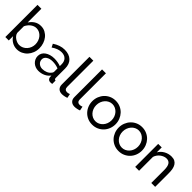

<svg xmlns="http://www.w3.org/2000/svg" viewBox="228 -1900 3081 3081"><g transform="rotate(45 1768.5 -360.0)"><path d="M339 10Q278 10 228 -20Q178 -50 149 -98V0H71V-730H159V-418Q192 -469 240 -500Q288 -531 352 -531Q406 -531 449 -508Q492 -485 522.5 -447.5Q553 -410 569.5 -360.5Q586 -311 586 -259Q586 -204 567 -155Q548 -106 515 -69.5Q482 -33 436.5 -11.5Q391 10 339 10ZM317 -66Q356 -66 389 -82Q422 -98 446 -125Q470 -152 483 -186.5Q496 -221 496 -259Q496 -297 483.5 -332.5Q471 -368 448.5 -395Q426 -422 394.5 -438.5Q363 -455 325 -455Q297 -455 272 -445Q247 -435 225.5 -418.5Q204 -402 187.5 -380Q171 -358 159 -333V-182Q164 -157 180.5 -136Q197 -115 219.5 -99.5Q242 -84 267.5 -75Q293 -66 317 -66Z M828 10Q791 10 759 -2.5Q727 -15 703.5 -37Q680 -59 666.5 -88.5Q653 -118 653 -153Q653 -189 669 -218.5Q685 -248 714.5 -269Q744 -290 784.5 -302Q825 -314 873 -314Q911 -314 950 -307Q989 -300 1019 -288V-330Q1019 -394 983 -430.5Q947 -467 881 -467Q802 -467 715 -406L686 -463Q787 -531 889 -531Q992 -531 1049.5 -476Q1107 -421 1107 -321V-108Q1107 -77 1135 -76V0Q1121 2 1112 3Q1103 4 1093 4Q1067 4 1051.5 -11.5Q1036 -27 1033 -49L1031 -86Q996 -39 942.5 -14.5Q889 10 828 10ZM851 -56Q898 -56 938.5 -73.5Q979 -91 1000 -120Q1019 -139 1019 -159V-236Q955 -261 886 -261Q820 -261 778.5 -233Q737 -205 737 -160Q737 -138 745.5 -119Q754 -100 769.5 -86Q785 -72 806 -64Q827 -56 851 -56Z M1250 -730H1338V-135Q1338 -106 1353.5 -89.5Q1369 -73 1397 -73Q1408 -73 1423 -76.5Q1438 -80 1451 -85L1465 -14Q1443 -5 1413 1Q1383 7 1360 7Q1309 7 1279.5 -22Q1250 -51 1250 -103Z M1536 -730H1624V-135Q1624 -106 1639.5 -89.5Q1655 -73 1683 -73Q1694 -73 1709 -76.5Q1724 -80 1737 -85L1751 -14Q1729 -5 1699 1Q1669 7 1646 7Q1595 7 1565.5 -22Q1536 -51 1536 -103Z M1785 -260Q1785 -315 1804.5 -364Q1824 -413 1858.5 -450Q1893 -487 1941.5 -509Q1990 -531 2048 -531Q2106 -531 2155 -509Q2204 -487 2238.5 -450Q2273 -413 2292.5 -364Q2312 -315 2312 -260Q2312 -206 2293 -157Q2274 -108 2239 -71Q2204 -34 2155.5 -12Q2107 10 2048 10Q1989 10 1940.5 -12Q1892 -34 1857.5 -71Q1823 -108 1804 -157Q1785 -206 1785 -260ZM2222 -261Q2222 -301 2208.5 -336.5Q2195 -372 2171 -398.5Q2147 -425 2115.5 -440Q2084 -455 2048 -455Q2012 -455 1980.5 -439.5Q1949 -424 1925.5 -397.5Q1902 -371 1888.5 -335.5Q1875 -300 1875 -259Q1875 -218 1888.5 -183Q1902 -148 1925.5 -122Q1949 -96 1980.5 -81Q2012 -66 2048 -66Q2084 -66 2115.5 -81Q2147 -96 2171 -122.5Q2195 -149 2208.5 -184.5Q2222 -220 2222 -261Z M2384 -260Q2384 -315 2403.5 -364Q2423 -413 2457.5 -450Q2492 -487 2540.5 -509Q2589 -531 2647 -531Q2705 -531 2754 -509Q2803 -487 2837.5 -450Q2872 -413 2891.5 -364Q2911 -315 2911 -260Q2911 -206 2892 -157Q2873 -108 2838 -71Q2803 -34 2754.5 -12Q2706 10 2647 10Q2588 10 2539.5 -12Q2491 -34 2456.5 -71Q2422 -108 2403 -157Q2384 -206 2384 -260ZM2821 -261Q2821 -301 2807.5 -336.5Q2794 -372 2770 -398.5Q2746 -425 2714.5 -440Q2683 -455 2647 -455Q2611 -455 2579.5 -439.5Q2548 -424 2524.5 -397.5Q2501 -371 2487.5 -335.5Q2474 -300 2474 -259Q2474 -218 2487.5 -183Q2501 -148 2524.5 -122Q2548 -96 2579.5 -81Q2611 -66 2647 -66Q2683 -66 2714.5 -81Q2746 -96 2770 -122.5Q2794 -149 2807.5 -184.5Q2821 -220 2821 -261Z M3471 0H3383V-292Q3383 -376 3357.5 -414Q3332 -452 3280 -452Q3253 -452 3226 -441.5Q3199 -431 3175 -413Q3151 -395 3133 -370Q3115 -345 3106 -315V0H3018V-522H3098V-410Q3129 -465 3187.5 -498Q3246 -531 3315 -531Q3360 -531 3390 -514.5Q3420 -498 3438 -468.5Q3456 -439 3463.5 -399Q3471 -359 3471 -312Z"/></g></svg>

Font: Raleway Medium Alt1
Style: Regular
Weight: 500
Designer: Matt McInerney, Pablo Impallari, Rodrigo Fuenzalida
Foundry: Matt McInerney, Pablo Impallari, Rodrigo Fuenzalida
Version: Version 3.000g; ttfautohint (v1.5) -l 8 -r 28 -G 28 -x 14 -D